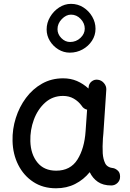

<svg xmlns="http://www.w3.org/2000/svg" viewBox="-20 -943 679 1001"><path d="M560.1 23.9Q517.6 23.9 490.2 5.1Q462.9 -13.7 447.8 -45.4Q416 -6.3 371.8 16.1Q327.6 38.6 272 38.6Q204.1 38.6 153.8 5.6Q103.5 -27.3 75.2 -83.3Q46.9 -139.2 45.4 -208.5Q43.9 -269.5 62.3 -327.6Q80.6 -385.7 115.5 -432.6Q150.4 -479.5 199.5 -507.1Q248.5 -534.7 309.1 -534.7Q348.1 -534.7 380.9 -520.8Q413.6 -506.8 441.4 -481.4L441.9 -487.8Q442.9 -506.3 457.3 -518.1Q471.7 -529.8 490.2 -527.3Q509.3 -524.9 522.2 -509.5Q535.2 -494.1 534.2 -475.6L519 -247.1Q518.1 -233.9 516.6 -221.2Q515.1 -201.7 514.9 -180.2Q514.6 -158.7 515.6 -143.6Q517.6 -113.8 528.3 -91.6Q539.1 -69.3 573.2 -65.9Q585 -62.5 595.5 -52.2Q606 -42 606 -22Q606.4 -2.9 592.8 10.5Q579.1 23.9 560.1 23.9ZM272.9 -53.2Q347.2 -53.2 383.8 -111.3Q420.4 -169.4 426.3 -259.8L434.1 -371.1Q415 -376 405.8 -391.6Q389.2 -414.6 364.7 -428.7Q340.3 -442.9 308.6 -442.9Q254.4 -442.9 215.6 -408.2Q176.8 -373.5 156.7 -319.6Q136.7 -265.6 138.2 -207Q140.1 -139.2 174.8 -96.2Q209.5 -53.2 272.9 -53.2ZM478 -793Q478 -758.8 459.5 -730.5Q440.9 -702.1 410.4 -685.3Q379.9 -668.5 343.8 -668.5Q312 -668.5 284.4 -685.3Q256.8 -702.1 240 -729.7Q223.1 -757.3 223.1 -789.6Q223.1 -824.2 241.2 -854.7Q259.3 -885.3 288.3 -904.1Q317.4 -922.9 350.1 -922.9Q385.7 -922.9 414.8 -904.3Q443.8 -885.7 460.9 -856Q478 -826.2 478 -793ZM421.9 -793.5Q421.9 -821.8 400.6 -844.2Q379.4 -866.7 350.1 -866.7Q324.7 -866.7 302.2 -843.5Q279.8 -820.3 279.8 -791Q279.8 -764.6 299.8 -744.4Q319.8 -724.1 345.2 -724.1Q377 -724.1 399.4 -745.4Q421.9 -766.6 421.9 -793.5Z"/></svg>

Font: Mikhak-DS1-FD Medium
Style: Regular
Weight: 500
Designer: Amin Abedi
Version: Version 3.2